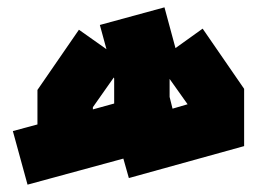

<svg xmlns="http://www.w3.org/2000/svg" viewBox="-20 -493 700 523"><path d="M55 10 15 -136 82 -154V-248L195 -412L270 -359L252 -425L428 -473L458 -362L532 -415L645 -251V-95L331 -8L316 -61ZM291 -279 290 -282 233 -201V-195L291 -211ZM442 -229 450 -197 491 -209 442 -278Z"/></svg>

Font: Blaka Ink
Style: Regular
Weight: 400
Designer: Mohamed Gaber
Foundry: Kief Type Foundry
Version: Version 1.003; ttfautohint (v1.8.4.7-5d5b)